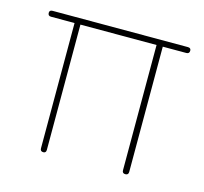

<svg xmlns="http://www.w3.org/2000/svg" viewBox="-67 -462 570 536"><g transform="rotate(15 217.5 -194.0)"><path d="M414 -388Q423 -388 423 -380Q423 -371 414 -371H346V-9Q346 0 337 0Q328 0 328 -9V-371H108V-9Q108 0 100 0Q91 0 91 -9V-371H23Q14 -371 14 -380Q14 -388 23 -388Z"/></g></svg>

Font: Libertine Sup Thin
Style: Regular
Weight: 100
Designer: Bastien Sozeau
Foundry: NBR — Bastien Sozeau
Version: Version 2.003; ttfautohint (v1.8.4.7-5d5b);gftools[0.9.33]